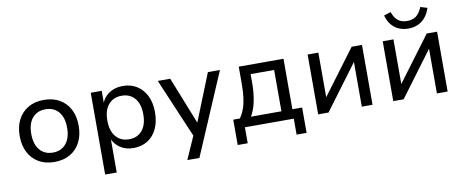

<svg xmlns="http://www.w3.org/2000/svg" viewBox="-73 -1042 3754 1551"><g transform="rotate(-10 1804.0 -266.0)"><path d="M298 9Q224 9 169.5 -22.5Q115 -54 85.5 -111.5Q56 -169 56 -246Q56 -323 85.5 -380Q115 -437 169.5 -468.5Q224 -500 298 -500Q372 -500 426.5 -468.5Q481 -437 510.5 -380Q540 -323 540 -246Q540 -169 510.5 -111.5Q481 -54 426.5 -22.5Q372 9 298 9ZM298 -68Q366 -68 405.5 -115Q445 -162 445 -246Q445 -331 405.5 -377Q366 -423 298 -423Q230 -423 190.5 -377Q151 -331 151 -246Q151 -162 190.5 -115Q230 -68 298 -68Z M682 180V-491H772V-382H767Q786 -437 833 -468.5Q880 -500 945 -500Q1012 -500 1061.5 -468.5Q1111 -437 1138.5 -380.5Q1166 -324 1166 -246Q1166 -169 1139 -111.5Q1112 -54 1062.5 -22.5Q1013 9 945 9Q882 9 836 -22.5Q790 -54 771 -105H777V180ZM923 -67Q991 -67 1030.5 -114Q1070 -161 1070 -246Q1070 -331 1030.5 -377.5Q991 -424 923 -424Q855 -424 815 -377.5Q775 -331 775 -246Q775 -161 815 -114Q855 -67 923 -67Z M1356 180 1450 -33V22L1232 -491H1334L1496 -84H1480L1643 -491H1742L1455 180Z M1778 131V-77H1832Q1856 -111 1869.5 -149.5Q1883 -188 1889.5 -237Q1896 -286 1896 -347V-491H2263V-77H2343V131H2261V0H1860V131ZM1923 -76H2173V-415H1980V-330Q1979 -256 1965.5 -190.5Q1952 -125 1923 -76Z M2461 0V-491H2549V-105H2534L2822 -491H2907V0H2819V-387H2834L2546 0Z M3077 0V-491H3165V-105H3150L3438 -491H3523V0H3435V-387H3450L3162 0ZM3300 -556Q3257 -556 3221.5 -571.5Q3186 -587 3161 -618Q3136 -649 3124 -694L3181 -712Q3197 -664 3226 -641Q3255 -618 3301 -618Q3346 -618 3374.5 -639.5Q3403 -661 3424 -711L3480 -694Q3464 -646 3437.5 -615.5Q3411 -585 3376.5 -570.5Q3342 -556 3300 -556Z"/></g></svg>

Font: Nunito Sans 10pt Medium
Style: Regular
Weight: 500
Designer: Vernon Adams
Foundry: Vernon Adams
Version: Version 3.101;gftools[0.9.27]